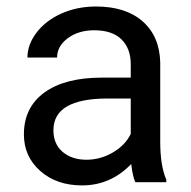

<svg xmlns="http://www.w3.org/2000/svg" viewBox="-20 -558 584 588"><path d="M394.5 0Q386.7 -15.6 381.8 -55.7Q318.8 9.8 231.4 9.8Q153.3 9.8 103.3 -34.4Q53.2 -78.6 53.2 -146.5Q53.2 -229 116 -274.7Q178.7 -320.3 292.5 -320.3H380.4V-361.8Q380.4 -409.2 352.1 -437.3Q323.7 -465.3 268.6 -465.3Q220.2 -465.3 187.5 -440.9Q154.8 -416.5 154.8 -381.8H64Q64 -421.4 92 -458.3Q120.1 -495.1 168.2 -516.6Q216.3 -538.1 273.9 -538.1Q365.2 -538.1 417 -492.4Q468.8 -446.8 470.7 -366.7V-123.5Q470.7 -50.8 489.3 -7.8V0ZM244.6 -68.8Q287.1 -68.8 325.2 -90.8Q363.3 -112.8 380.4 -147.9V-256.3H309.6Q143.6 -256.3 143.6 -159.2Q143.6 -116.7 171.9 -92.8Q200.2 -68.8 244.6 -68.8Z"/></svg>

Font: RobotoSquareBracket
Style: Square-Bracket
Weight: 400
Version: Version 2.137; 2017